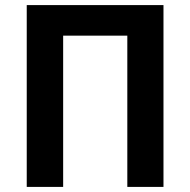

<svg xmlns="http://www.w3.org/2000/svg" viewBox="-20 -734 747 754"><path d="M85 0H228V-594H480V0H622V-714H85Z"/></svg>

Font: Kathrein 75 Bold
Style: Regular
Weight: 700
Designer: Lazydogs Typefoundry, based on Open Sans by Ascender Corporation
Foundry: Lazydogs Typefoundry
Version: Version 1.003;PS 001.003;hotconv 1.0.88;makeotf.lib2.5.64775